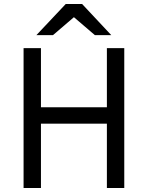

<svg xmlns="http://www.w3.org/2000/svg" viewBox="-20 -941 740 961"><path d="M455 -765 350 -855 245 -765H162L309 -921H391L537 -765ZM515 0V-322H185V0H98V-700H185V-404H515V-700H602V0Z"/></svg>

Font: Overpass
Style: Regular
Weight: 400
Designer: Delve Withrington, Thomas Jockin
Foundry: Delve Fonts
Version: Version 3.000;DELV;Overpass